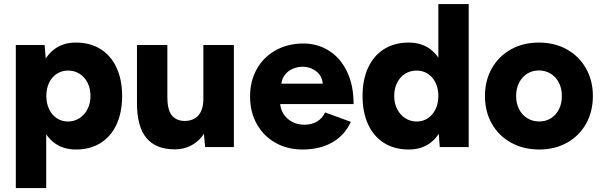

<svg xmlns="http://www.w3.org/2000/svg" viewBox="-20 -727 2977 949"><path d="M58.2 -504.6H200.4L208.4 -412V202.4H58.2ZM162.4 -252.6Q162.4 -334.8 184.5 -393.9Q206.6 -453 250 -484.8Q293.4 -516.6 355.2 -516.6Q425.6 -516.6 477 -484.4Q528.4 -452.2 556 -392.7Q583.6 -333.2 583.6 -252.6Q583.6 -171.4 556 -111.8Q528.4 -52.2 477 -20.1Q425.6 12 355.2 12Q293.4 12 250 -19.7Q206.6 -51.4 184.5 -111Q162.4 -170.6 162.4 -252.6ZM427.2 -252.6Q427.2 -289.2 412.9 -317.8Q398.6 -346.4 373.4 -362.3Q348.2 -378.2 316.8 -378.2Q285.4 -378.2 260.8 -362.3Q236.2 -346.4 222.6 -317.8Q209 -289.2 209 -252.6Q209 -216.2 222.6 -187.6Q236.2 -159 260.7 -142.7Q285.2 -126.4 315.8 -126.4Q347.2 -126.4 372.5 -142.7Q397.8 -159 412.5 -187.6Q427.2 -216.2 427.2 -252.6Z M985.2 -92.6V-504.6H1136V0H994ZM889 -129.2Q935.8 -128.4 960.5 -156.5Q985.2 -184.6 985.2 -239.2H1032Q1032 -160.2 1008.4 -104Q984.8 -47.8 941.9 -18.3Q899 11.2 843.4 11.2Q750.8 11.2 703.8 -44.9Q656.8 -101 657 -218.6V-246.6H807.2Q807.2 -185.2 828.4 -158Q849.6 -130.8 889 -129.2ZM657 -504.6H807.2V-246.6H657Z M1216 -250Q1216 -326.3 1249.4 -385.8Q1282.9 -445.3 1342.9 -478.6Q1403 -512 1479.4 -512Q1549 -512 1605.4 -476.8Q1661.7 -441.6 1694.7 -374.1Q1727.7 -306.7 1727.7 -212.7H1349.9L1364.1 -227.9Q1364.1 -175 1398.9 -142.8Q1433.7 -110.6 1484.4 -110.6Q1522 -110.6 1547.9 -126.8Q1573.9 -143 1586.9 -171.3L1714.3 -124.7Q1683.3 -57.7 1621.8 -22.9Q1560.3 12 1475 12Q1400 12 1341.2 -21.4Q1282.4 -54.7 1249.2 -114.2Q1216 -173.7 1216 -250ZM1356 -313.6H1589L1576.3 -297.6Q1576.3 -347.7 1545.6 -372.4Q1515 -397.1 1475.4 -397.1Q1450.7 -397.1 1426.4 -386.8Q1402.1 -376.4 1385.9 -354.3Q1369.7 -332.1 1369.7 -297.6Z M2146.6 -93.8V-707H2296.6V0H2153.6ZM1772 -252.6Q1772 -333.2 1799.6 -392.7Q1827.2 -452.2 1878.6 -484.4Q1930 -516.6 2000.4 -516.6Q2062.2 -516.6 2105.6 -484.8Q2149 -453 2171.1 -393.9Q2193.2 -334.8 2193.2 -252.6Q2193.2 -170.6 2171.1 -111Q2149 -51.4 2105.6 -19.7Q2062.2 12 2000.4 12Q1930 12 1878.6 -20.1Q1827.2 -52.2 1799.6 -111.8Q1772 -171.4 1772 -252.6ZM2146.6 -252.6Q2146.6 -289.2 2133 -317.8Q2119.4 -346.4 2094.8 -362.3Q2070.2 -378.2 2038.8 -378.2Q2007.4 -378.2 1982.2 -362.3Q1957 -346.4 1942.7 -317.8Q1928.4 -289.2 1928.4 -252.6Q1928.4 -216.2 1943.1 -187.6Q1957.8 -159 1983.1 -142.7Q2008.4 -126.4 2039.8 -126.4Q2070.4 -126.4 2094.9 -142.7Q2119.4 -159 2133 -187.6Q2146.6 -216.2 2146.6 -252.6Z M2377 -252.6Q2377 -329.1 2411.1 -389.2Q2445.2 -449.2 2505.5 -482.9Q2565.8 -516.6 2643.6 -516.6Q2721.4 -516.6 2781.8 -482.9Q2842.2 -449.2 2876.3 -389.2Q2910.4 -329.1 2910.4 -252.6Q2910.4 -175.4 2876.7 -115.4Q2843 -55.4 2782.9 -21.7Q2722.7 12 2645.7 12Q2567.6 12 2506.4 -21.7Q2445.2 -55.4 2411.1 -115.4Q2377 -175.4 2377 -252.6ZM2757.2 -252.4Q2757.2 -289.2 2742.7 -317.8Q2728.2 -346.4 2702.2 -362.6Q2676.1 -378.8 2643.6 -378.8Q2611 -378.8 2585.5 -362.6Q2560 -346.4 2545.5 -317.8Q2531 -289.2 2531 -252.4Q2531 -216.2 2545.5 -187.6Q2560 -159 2586.1 -142.8Q2612.3 -126.6 2645.5 -126.6Q2678.2 -126.6 2703.6 -142.8Q2729 -159 2743.1 -187.6Q2757.2 -216.2 2757.2 -252.4Z"/></svg>

Font: 寒蝉端黑体 Light
Style: Regular
Weight: 300
Designer: ChillDuanSans {Warren2060}; 
Source Han Sans {Ryoko NISHIZUKA 西塚涼子 (kana, bopomofo & ideographs); Paul D. Hunt (Latin, G
Foundry: ChillType&Adobe
Version: Version 1.300;Glyphs 3.3 (3306)